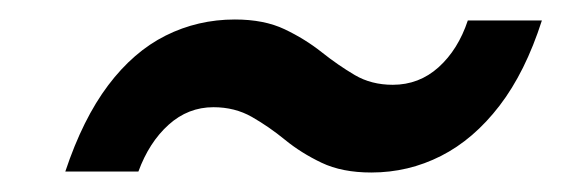

<svg xmlns="http://www.w3.org/2000/svg" viewBox="-20 -418 599 197"><path d="M361 -241Q331 -241 310 -251Q289 -261 272.5 -274.5Q256 -288 238.5 -298Q221 -308 199 -308Q173 -308 153 -290Q133 -272 122 -242H47Q65 -296 91 -330.5Q117 -365 150 -381.5Q183 -398 221 -398Q251 -398 272 -388Q293 -378 310 -364.5Q327 -351 344 -341Q361 -331 383 -331Q410 -331 430 -349Q450 -367 460 -397H536Q519 -344 492.5 -309.5Q466 -275 432.5 -258Q399 -241 361 -241Z"/></svg>

Font: DM Sans Medium
Style: Italic
Weight: 500
Italic angle: -10°
Designer: Colophon Foundry, Jonny Pinhorn
Foundry: Colophon Foundry
Version: Version 4.004;gftools[0.9.30]